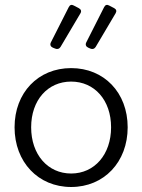

<svg xmlns="http://www.w3.org/2000/svg" viewBox="-20 -747 577 779"><path d="M194.3 -553.7 204.1 -549.8C212.9 -545.9 220.7 -548.8 225.6 -556.6L306.6 -693.4C311.5 -702.1 308.6 -709 299.8 -713.9L279.3 -724.6C270.5 -729.5 263.7 -727.5 258.8 -717.8L186.5 -575.2C181.6 -565.4 185.5 -557.6 194.3 -553.7ZM337.9 -553.7 346.7 -549.8C355.5 -545.9 363.3 -548.8 368.2 -556.6L449.2 -693.4C454.1 -702.1 452.1 -709 443.4 -713.9L422.9 -724.6C414.1 -729.5 407.2 -727.5 402.3 -717.8L330.1 -575.2C325.2 -565.4 329.1 -557.6 337.9 -553.7ZM268.6 11.7C402.3 11.7 498 -89.8 498 -230.5C498 -371.1 402.3 -470.7 268.6 -470.7C134.8 -470.7 39.1 -371.1 39.1 -230.5C39.1 -89.8 134.8 11.7 268.6 11.7ZM268.6 -43C173.8 -43 106.4 -120.1 106.4 -230.5C106.4 -340.8 173.8 -416 268.6 -416C363.3 -416 430.7 -340.8 430.7 -230.5C430.7 -120.1 363.3 -43 268.6 -43Z"/></svg>

Font: Ed Sans Neue Light
Style: Regular
Weight: 300
Designer: Stephen Hutchings
Version: Version 1.004;PS 001.004;hotconv 1.0.88;makeotf.lib2.5.64775